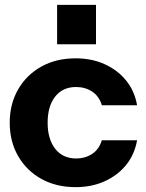

<svg xmlns="http://www.w3.org/2000/svg" viewBox="-20 -760 602 790"><path d="M291 10Q211 10 150 -24Q89 -58 54.5 -118Q20 -178 20 -255Q20 -332 54.5 -392Q89 -452 150 -486Q211 -520 291 -520Q358 -520 411.5 -495.5Q465 -471 499.5 -428Q534 -385 544 -327H399Q388 -364 359.5 -383Q331 -402 293 -402Q238 -402 207 -362.5Q176 -323 176 -255Q176 -188 207 -148Q238 -108 293 -108Q331 -108 359.5 -127Q388 -146 399 -183H544Q534 -125 499.5 -82Q465 -39 411.5 -14.5Q358 10 291 10ZM215 -578V-740H375V-578Z"/></svg>

Font: Instrument Sans
Style: Bold
Weight: 700
Designer: Rodrigo Fuenzalida
Foundry: fragTYPE
Version: Version 1.000; ttfautohint (v1.8.4.7-5d5b);gftools[0.9.28]